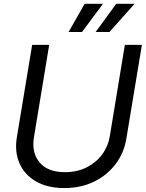

<svg xmlns="http://www.w3.org/2000/svg" viewBox="-20 -959 752 991"><path d="M312 11.7Q225.1 11.7 165.8 -22.7Q106.4 -57.1 80.6 -116.2Q54.7 -175.3 66.9 -250L146 -727.5H233.9L155.3 -251Q142.1 -171.4 184.1 -120.8Q226.1 -70.3 315.4 -70.3Q377.4 -70.3 426.5 -94.7Q475.6 -119.1 506.8 -161.4Q538.1 -203.6 546.9 -256.8L624.5 -727.5H712.4L632.3 -244.1Q620.1 -169.4 576.2 -111.6Q532.2 -53.7 464.4 -21Q396.5 11.7 312 11.7ZM544.9 -793.9H473.6L580.1 -939.5H674.8ZM403.3 -793.9H334L417 -939.5H511.7Z"/></svg>

Font: Inter Display
Style: Italic
Weight: 400
Italic angle: -9.39999°
Designer: Rasmus Andersson
Foundry: rsms
Version: Version 4.000;git-a52131595